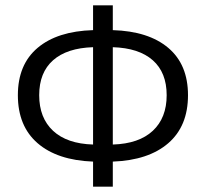

<svg xmlns="http://www.w3.org/2000/svg" viewBox="-20 -688 772 720"><path d="M127 -331Q127 -246 179 -197.5Q231 -149 329 -146V-511Q231 -508 179 -462Q127 -416 127 -331ZM605 -331Q605 -416 553 -462Q501 -508 403 -511V-146Q501 -149 553 -197.5Q605 -246 605 -331ZM329 12V-82Q195 -87 121 -151Q47 -215 47 -331Q47 -446 121 -508.5Q195 -571 329 -575V-668H403V-575Q537 -571 611 -508.5Q685 -446 685 -331Q685 -215 611 -151Q537 -87 403 -82V12Z"/></svg>

Font: Pinyin1712
Style: Regular
Weight: 400
Version: Version 1